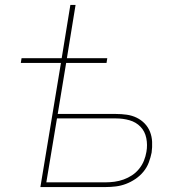

<svg xmlns="http://www.w3.org/2000/svg" viewBox="-20 -755 740 775"><path d="M143 0 226 -501H64L67 -520H229L264 -735H285L250 -520H413L410 -501H247L213 -295H448Q470 -295 491.5 -292Q513 -289 531.5 -280Q550 -271 564 -256.5Q578 -242 585.5 -223Q593 -204 594 -182.5Q595 -161 592 -139Q588 -119 580.5 -99Q573 -79 559 -62Q545 -45 526.5 -32.5Q508 -20 488 -12.5Q468 -5 447.5 -2.5Q427 0 407 0ZM406 -19Q424 -19 442.5 -21.5Q461 -24 479 -30.5Q497 -37 513 -47.5Q529 -58 541.5 -73.5Q554 -89 561 -106.5Q568 -124 571 -142Q576 -170 570.5 -197.5Q565 -225 547 -243.5Q529 -262 503 -269.5Q477 -277 448 -277H210L167 -19Z"/></svg>

Font: Iosevka Aile Thin Oblique
Style: Regular
Weight: 100
Italic angle: -9°
Designer: Belleve Invis
Foundry: Belleve Invis
Version: Version 31.1.0; ttfautohint (v1.8.4)